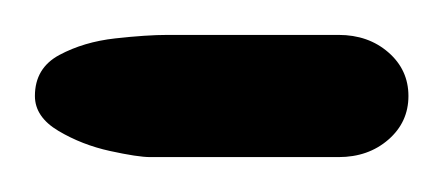

<svg xmlns="http://www.w3.org/2000/svg" viewBox="-90 -90 254 110"><path d="M144 -35Q144 -20 132.5 -10Q121 0 104 0H-4Q-11 0 -27 -3.5Q-43 -7 -56.5 -15Q-70 -23 -70 -35Q-70 -51 -56 -58.5Q-42 -66 -24 -68Q-6 -70 6 -70H104Q121 -70 132.5 -60Q144 -50 144 -35Z"/></svg>

Font: Bona Nova
Style: Italic
Weight: 400
Italic angle: -4°
Designer: Mateusz Machalski
Foundry: Capitalics
Version: Version 4.001; ttfautohint (v1.8.3)